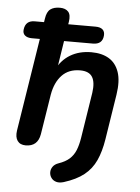

<svg xmlns="http://www.w3.org/2000/svg" viewBox="-60 -759 719 988"><g transform="rotate(5 300.0 -265.0)"><path d="M307 179Q284 186 267.5 181Q251 176 242 163Q233 150 233 134.5Q233 119 242.5 105.5Q252 92 272 85Q307 73 327.5 54.5Q348 36 359 9Q370 -18 376 -56L413 -291Q421 -346 404 -373.5Q387 -401 341 -401Q282 -401 247 -364Q212 -327 201 -263L168 -56Q157 8 95 8Q66 8 52.5 -11Q39 -30 44 -64L120 -544H79Q55 -544 42.5 -555Q30 -566 33 -586Q39 -632 86 -632H163L127 -588L137 -651Q142 -686 160 -699.5Q178 -713 209 -713Q238 -713 252.5 -697Q267 -681 261 -644L250 -579L232 -632H400Q425 -632 437 -621Q449 -610 447 -589Q443 -544 394 -544H245L221 -390H210Q235 -443 281.5 -471Q328 -499 391 -499Q445 -499 481.5 -477Q518 -455 533.5 -409.5Q549 -364 538 -293L501 -58Q491 5 470 51Q449 97 410 128Q371 159 307 179Z"/></g></svg>

Font: Nunito ExtraLight
Style: Italic
Weight: 200
Italic angle: -9°
Designer: Vernon Adams
Foundry: Vernon Adams
Version: Version 3.602